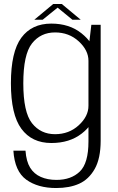

<svg xmlns="http://www.w3.org/2000/svg" viewBox="-20 -717 596 968"><path d="M263 231Q331 231 379.2 209.2Q427.5 187.5 457.5 134.8Q487.5 82 487.5 -8V-592H440.5L426 -468.5V-3.5Q426 106 382.2 148Q338.5 190 264.5 190Q220 190 185.8 175Q151.5 160 132 128.5Q112.5 97 108.5 42.5H47.5Q54 146.5 112.5 188.8Q171 231 263 231ZM239 4Q330.5 4 391.5 -43.2Q452.5 -90.5 452.5 -141.5L426 -183.5Q426 -130.5 377 -85.5Q328 -40.5 257.5 -40.5Q185 -40.5 141.2 -96Q97.5 -151.5 97.5 -297Q97.5 -442.5 141.2 -498Q185 -553.5 257.5 -553.5Q328 -553.5 377 -508.5Q426 -463.5 426 -410.5L452 -451.5Q452 -500 391 -549Q330 -598 238.5 -598Q140 -598 87.5 -526.8Q35 -455.5 35 -297Q35 -139.5 87.8 -67.8Q140.5 4 239 4ZM153 -617.5H195L270.5 -678.5L345 -617.5H387L291.5 -697H248.5Z"/></svg>

Font: Anybody UltraCondensed Thin Light
Style: Regular
Weight: 300
Version: Version 1.111